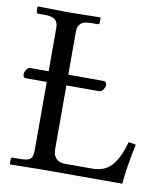

<svg xmlns="http://www.w3.org/2000/svg" viewBox="-75 -710 677 776"><g transform="rotate(10 263.0 -322.0)"><path d="M349.1 -39.1Q376.5 -39.1 397.7 -48.8Q418.9 -58.6 433.3 -77.9Q447.8 -97.2 457 -118.7Q466.3 -140.1 474.6 -169.9L504.9 -165Q483.9 -68.4 478.5 0H146.5L19 2L17.1 0V-19Q17.1 -26.9 24.9 -26.9H54.7Q85.9 -26.9 96.2 -35.9Q106.4 -44.9 106.4 -71.8V-352.1H21Q8.8 -352.1 8.8 -366.7Q8.8 -376 15.6 -386Q22.5 -396 30.8 -396H106.4V-573.7Q106.4 -597.2 93.8 -607.4Q81.1 -617.7 51.8 -617.7H25.4Q17.1 -617.7 17.1 -626V-644.5L19 -646.5Q106 -644.5 145 -644.5L273.9 -646.5L275.9 -644.5V-626Q275.9 -617.7 268.1 -617.7H241.7Q211.9 -617.7 199.5 -606.7Q187 -595.7 187 -573.7V-396H331.1Q337.9 -396 341.3 -391.6Q344.7 -387.2 344.7 -381.3Q344.7 -372.1 337.4 -362.1Q330.1 -352.1 321.3 -352.1H187V-89.4Q187 -65.9 199.7 -52.5Q212.4 -39.1 234.4 -39.1Z"/></g></svg>

Font: Libertinage
Style: l
Weight: 400
Designer: OSP
Foundry: OSP
Version: Version 1.0; 2008; OFL relea